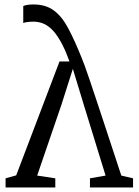

<svg xmlns="http://www.w3.org/2000/svg" viewBox="-20 -822 610 842"><path d="M126 -802.5Q180.5 -802.5 216 -776.2Q251.5 -750 279.2 -698Q307 -646 338 -568.5Q343 -557 351.5 -533.8Q360 -510.5 373 -472.2Q386 -434 405 -376.5Q424 -319 450.5 -239Q477 -159 512 -52L563.5 -40V0H374.5V-40L443 -52L348 -360.5L299.5 -520L249 -361.5L143 -52L222.5 -40V0H4.5V-40L51 -53L241 -552.5H284.5Q264.5 -608.5 244.2 -643.2Q224 -678 204.2 -696Q184.5 -714 165.2 -720.5Q146 -727 127.5 -727Q114.5 -727 101.2 -725.5Q88 -724 82 -721V-795.5Q88 -798.5 100.2 -800.5Q112.5 -802.5 126 -802.5Z"/></svg>

Font: Merriweather 24pt Light
Style: Regular
Weight: 300
Designer: Eben Sorkin
Foundry: Eben Sorkin
Version: Version 2.100